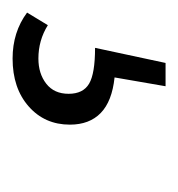

<svg xmlns="http://www.w3.org/2000/svg" viewBox="-44 -47 283 305"><g transform="rotate(90 97.5 105.5)"><path d="M68 65Q106 69 124.5 87Q143 105 143 136Q143 176 114 201.5Q85 227 38 227Q-4 227 -35 204L-15 171Q9 186 38 186Q62 186 78 173.5Q94 161 94 138Q94 115 78 105.5Q62 96 21 96L45 -16H82Z"/></g></svg>

Font: Fira Sans Condensed Light
Style: Italic
Weight: 300
Width: 3
Italic angle: -8°
Designer: Carrois Corporate & Edenspiekermann AG
Foundry: Carrois Corporate GbR & Edenspiekermann AG
Version: Version 4.203